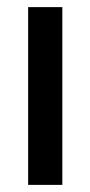

<svg xmlns="http://www.w3.org/2000/svg" viewBox="-20 -519 254 539"><path d="M59 -499H155V0H59Z"/></svg>

Font: Syne Med Modified
Style: Regular
Weight: 500
Designer: Lucas Descroix
Foundry: Bonjour Monde
Version: Version 2.200